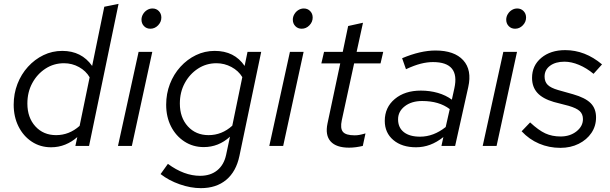

<svg xmlns="http://www.w3.org/2000/svg" viewBox="-20 -757 3166 996"><path d="M245 7Q189 7 145 -22Q101 -51 76 -101Q51 -151 51 -214Q51 -271 70.5 -321.5Q90 -372 125 -410.5Q160 -449 205.5 -471Q251 -493 303 -493Q403 -493 458 -415L521 -722L595 -737L442 0H371L381 -46Q353 -21 318.5 -7Q284 7 245 7ZM271 -56Q339 -56 393 -104L445 -356Q426 -389 390 -409Q354 -429 312 -429Q259 -429 216 -401Q173 -373 147.5 -326Q122 -279 122 -220Q122 -147 163.5 -101.5Q205 -56 271 -56Z M760 -608Q740 -608 727 -621.5Q714 -635 714 -655Q714 -670 722 -683.5Q730 -697 743 -705Q756 -713 771 -713Q791 -713 804 -699.5Q817 -686 817 -666Q817 -643 800 -625.5Q783 -608 760 -608ZM592 0 699 -488H770L664 0Z M1022 219Q969 219 912 199Q855 179 813 146L851 93Q935 155 1018 155Q1072 155 1107 126.5Q1142 98 1153 46L1173 -48Q1114 6 1037 6Q981 6 936.5 -23Q892 -52 867 -101.5Q842 -151 842 -214Q842 -271 861.5 -321.5Q881 -372 916 -410.5Q951 -449 996.5 -471Q1042 -493 1094 -493Q1196 -493 1249 -415L1264 -488H1335L1222 52Q1205 133 1153.5 176Q1102 219 1022 219ZM1062 -56Q1131 -56 1185 -105L1237 -357Q1217 -390 1180.5 -409.5Q1144 -429 1103 -429Q1050 -429 1007 -401Q964 -373 938.5 -326Q913 -279 913 -220Q913 -147 954.5 -101.5Q996 -56 1062 -56Z M1545 -608Q1525 -608 1512 -621.5Q1499 -635 1499 -655Q1499 -670 1507 -683.5Q1515 -697 1528 -705Q1541 -713 1556 -713Q1576 -713 1589 -699.5Q1602 -686 1602 -666Q1602 -643 1585 -625.5Q1568 -608 1545 -608ZM1377 0 1484 -488H1555L1449 0Z M1791 9Q1724 9 1695 -23.5Q1666 -56 1679 -117L1745 -428H1647L1661 -488H1758L1786 -622L1863 -639L1830 -488H1968L1954 -428H1817L1753 -133Q1744 -91 1759 -73Q1774 -55 1820 -55Q1832 -55 1843.5 -57Q1855 -59 1876 -65L1862 0Q1845 4 1827 6.5Q1809 9 1791 9Z M2138 7Q2065 7 2020.5 -30.5Q1976 -68 1976 -130Q1976 -200 2028 -243.5Q2080 -287 2163 -287Q2210 -287 2251.5 -275Q2293 -263 2324 -240L2337 -299Q2367 -435 2226 -435Q2196 -435 2162.5 -426.5Q2129 -418 2086 -398L2066 -455Q2161 -495 2239 -495Q2337 -495 2383 -444.5Q2429 -394 2409 -305L2341 0H2270L2280 -46Q2246 -19 2211 -6Q2176 7 2138 7ZM2159 -48Q2229 -48 2292 -98L2313 -191Q2258 -233 2170 -233Q2115 -233 2080 -206Q2045 -179 2045 -138Q2045 -95 2075 -71.5Q2105 -48 2159 -48Z M2652 -608Q2632 -608 2619 -621.5Q2606 -635 2606 -655Q2606 -670 2614 -683.5Q2622 -697 2635 -705Q2648 -713 2663 -713Q2683 -713 2696 -699.5Q2709 -686 2709 -666Q2709 -643 2692 -625.5Q2675 -608 2652 -608ZM2484 0 2591 -488H2662L2556 0Z M2887 10Q2828 10 2776.5 -12Q2725 -34 2686 -76L2730 -122Q2774 -81 2809 -65Q2844 -49 2888 -49Q2937 -49 2970.5 -75.5Q3004 -102 3004 -139Q3004 -165 2987.5 -180.5Q2971 -196 2930 -208L2853 -228Q2795 -245 2767.5 -275.5Q2740 -306 2740 -353Q2740 -417 2788 -457Q2836 -497 2912 -497Q3015 -497 3103 -423L3059 -374Q3023 -404 2983.5 -420.5Q2944 -437 2908 -437Q2862 -437 2833.5 -416Q2805 -395 2805 -360Q2805 -333 2821 -317Q2837 -301 2875 -290L2953 -268Q3016 -250 3044 -222Q3072 -194 3072 -148Q3072 -103 3048 -67.5Q3024 -32 2982 -11Q2940 10 2887 10Z"/></svg>

Font: Red Hat Text VF
Style: Italic
Weight: 400
Italic angle: -12°
Designer: Pentagram, MCKL
Foundry: Pentagram, MCKL
Version: Version 1.023